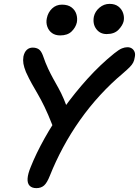

<svg xmlns="http://www.w3.org/2000/svg" viewBox="-20 -957 718 992"><path d="M168 15Q145 15 133 2.5Q121 -10 122.5 -34.5Q124 -59 139 -95Q166 -163 209.5 -241Q253 -319 309.5 -398Q366 -477 432 -550Q498 -623 570 -681Q595 -701 610 -707Q625 -713 638 -713Q652 -713 661.5 -706.5Q671 -700 675.5 -688.5Q680 -677 676 -660Q674 -645 668 -633.5Q662 -622 649.5 -609.5Q637 -597 615 -578Q553 -526 497 -465Q441 -404 393 -336Q345 -268 306 -195.5Q267 -123 238 -50Q223 -12 207.5 1.5Q192 15 168 15ZM291 -282Q276 -282 266 -290Q256 -298 250 -312Q228 -368 210 -405Q192 -442 176 -469.5Q160 -497 145 -523.5Q130 -550 114 -585Q104 -610 101 -628Q98 -646 101 -665Q106 -688 118.5 -699.5Q131 -711 149 -711Q167 -711 179.5 -703Q192 -695 201 -672Q215 -631 228.5 -602.5Q242 -574 255 -550.5Q268 -527 282 -502Q296 -477 309.5 -445.5Q323 -414 338 -369Q341 -357 340 -342Q339 -327 333 -313.5Q327 -300 316.5 -291Q306 -282 291 -282ZM531 -781Q497 -781 477.5 -807Q458 -833 465 -871Q471 -898 494 -917.5Q517 -937 546 -937Q574 -937 591.5 -923.5Q609 -910 616 -889.5Q623 -869 619 -848Q614 -826 592.5 -803.5Q571 -781 531 -781ZM291 -774Q266 -774 249 -786Q232 -798 224.5 -819Q217 -840 222 -863Q228 -893 249 -913Q270 -933 300 -933Q331 -933 349.5 -919Q368 -905 374.5 -884Q381 -863 377 -841Q371 -815 350 -794.5Q329 -774 291 -774Z"/></svg>

Font: Shantell Sans Medium
Style: Italic
Weight: 500
Italic angle: -11°
Designer: Stephen Nixon, Anya Danilova, Shantell Martin
Foundry: Arrow Type
Version: Version 1.011;[c5ecc13dd]